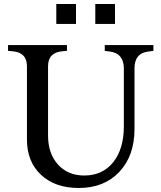

<svg xmlns="http://www.w3.org/2000/svg" viewBox="-20 -924 803 955"><path d="M372 11Q254 11 184 -54.5Q114 -120 114 -230V-595Q114 -629 96 -647.5Q78 -666 43 -669L20 -671V-700H313V-671L290 -669Q255 -666 237 -647.5Q219 -629 219 -595V-250Q219 -160 268.5 -105.5Q318 -51 399 -51Q490 -51 543 -117Q596 -183 596 -296V-584Q596 -621 578 -642.5Q560 -664 524 -668L501 -671V-700H743V-671L720 -668Q684 -664 666.5 -643Q649 -622 649 -584V-283Q649 -149 573.5 -69Q498 11 372 11ZM260 -805V-904H358V-805ZM454 -805V-904H552V-805Z"/></svg>

Font: Redaction
Style: Regular
Weight: 400
Designer: Jeremy Mickel / Forest Young
Foundry: MCKL
Version: Version 2.001; Redaction